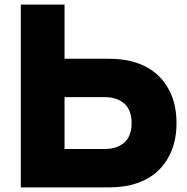

<svg xmlns="http://www.w3.org/2000/svg" viewBox="-20 -760 808 830"><path d="M259 -506H453Q520 -506 573.5 -487.5Q627 -469 664.5 -433Q702 -397 722.5 -345.5Q743 -294 743 -228Q743 -162 722.5 -110.5Q702 -59 664.5 -23Q627 13 573.5 31.5Q520 50 453 50H70V-740H259ZM433 -116Q486 -116 517.5 -144Q549 -172 549 -228Q549 -284 517.5 -312Q486 -340 433 -340H259V-116Z"/></svg>

Font: OA Gothic ExtraBold
Style: Regular
Weight: 800
Designer: Choi Chi-young, Lee Jaesang, Lee Juhyun, Han Dohee
Foundry: DDUNGSANG CORP.
Version: Version 1.000;Build 20210203